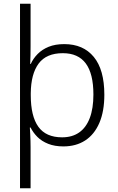

<svg xmlns="http://www.w3.org/2000/svg" viewBox="-20 -780 639 1036"><path d="M543 -269Q543 -179 516 -116.5Q489 -54 439.5 -22Q390 10 322 10Q275 10 240 -4Q205 -18 182 -41Q159 -64 145 -92H141Q142 -78 143 -58.5Q144 -39 144.5 -20Q145 -1 145 15V236H88V-760H145V-531Q145 -512 144.5 -483Q144 -454 143 -435H146Q159 -464 183 -488.5Q207 -513 242.5 -527.5Q278 -542 327 -542Q429 -542 486 -473Q543 -404 543 -269ZM484 -270Q484 -382 443 -437.5Q402 -493 319 -493Q230 -493 188.5 -437Q147 -381 146 -277V-266Q146 -153 187 -96Q228 -39 315 -39Q370 -39 407.5 -65.5Q445 -92 464.5 -143.5Q484 -195 484 -270Z"/></svg>

Font: Noto Sans Devanagari Light
Style: Regular
Weight: 300
Version: Version 2.003